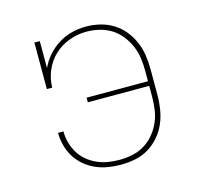

<svg xmlns="http://www.w3.org/2000/svg" viewBox="-84 -621 767 722"><g transform="rotate(-15 300.0 -260.0)"><path d="M302 8Q277 8 252.5 4Q228 0 205 -10Q182 -20 162.5 -36.5Q143 -53 130 -74Q117 -95 110.5 -119.5Q104 -144 104 -169H125Q125 -147 131 -125Q137 -103 148.5 -84Q160 -65 177.5 -50.5Q195 -36 215.5 -27Q236 -18 258 -14.5Q280 -11 302 -11Q328 -11 353 -16.5Q378 -22 399.5 -35Q421 -48 437.5 -68Q454 -88 464 -111Q474 -134 477.5 -159.5Q481 -185 481 -210V-251H242V-269H481V-310Q481 -335 477.5 -360Q474 -385 464 -408Q454 -431 438 -451Q422 -471 401 -484Q380 -497 355 -503Q330 -509 305 -509Q271 -509 238 -497Q205 -485 180 -461.5Q155 -438 141 -405.5Q127 -373 127 -339H106V-520H127V-415Q139 -441 158 -462.5Q177 -484 201 -499Q225 -514 252.5 -521Q280 -528 308 -528Q336 -528 363 -521.5Q390 -515 413.5 -500.5Q437 -486 454.5 -464.5Q472 -443 483 -417.5Q494 -392 498 -365Q502 -338 502 -310V-210Q502 -182 497.5 -154Q493 -126 482 -100.5Q471 -75 452.5 -53.5Q434 -32 410 -17.5Q386 -3 358 2.5Q330 8 302 8Z"/></g></svg>

Font: Iosevka Etoile Thin
Style: Regular
Weight: 100
Designer: Belleve Invis
Foundry: Belleve Invis
Version: Version 22.1.2; ttfautohint (v1.8.4)